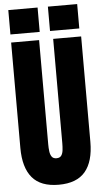

<svg xmlns="http://www.w3.org/2000/svg" viewBox="-67 -1093 608 1142"><g transform="rotate(-5 237.0 -522.5)"><path d="M236.8 7.8Q129.4 7.8 78.6 -52.5Q27.8 -112.8 27.8 -230V-859.4H194.8V-236.8Q194.8 -215.3 197.3 -195.6Q199.7 -175.8 208.5 -163.1Q217.3 -150.4 236.8 -150.4Q256.8 -150.4 265.6 -162.8Q274.4 -175.3 276.6 -195.3Q278.8 -215.3 278.8 -236.8V-859.4H445.8V-230Q445.8 -112.8 395 -52.5Q344.2 7.8 236.8 7.8ZM264.2 -907.7V-1053.2H439V-907.7ZM27.8 -907.7V-1053.2H202.6V-907.7Z"/></g></svg>

Font: webenart
Style: Regular
Weight: 400
Designer: Vernon Adams
Foundry: Vernon Adams
Version: Version 2.116; ttfautohint (v1.8.3)